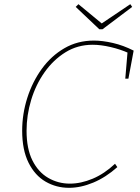

<svg xmlns="http://www.w3.org/2000/svg" viewBox="-20 -892 671 918"><path d="M310 6Q249 6 198 -23.5Q147 -53 116.5 -114Q86 -175 86 -267Q86 -347 110.5 -424Q135 -501 180 -563Q225 -625 288 -661.5Q351 -698 429 -698Q470 -698 520 -686.5Q570 -675 619 -650L594 -516H579L590 -646L596 -638Q556 -656 509 -667Q462 -678 423 -678Q351 -678 293 -642Q235 -606 193 -546.5Q151 -487 129 -414Q107 -341 107 -267Q107 -181 135 -125Q163 -69 210.5 -41.5Q258 -14 314 -14Q367 -14 423 -37.5Q479 -61 530 -109L541 -93Q486 -44 426 -19Q366 6 310 6ZM603 -872 612 -859 470 -752H455L342 -859L355 -872L470 -777H462Z"/></svg>

Font: Bitter Thin
Style: Italic
Weight: 100
Italic angle: -9°
Designer: Sol Matas, and Bitter project Authors
Foundry: Sol Matas
Version: Version 2.002